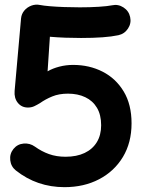

<svg xmlns="http://www.w3.org/2000/svg" viewBox="-20 -739 608 817"><path d="M533.8 -666.5Q528.2 -692.6 505.4 -707.4Q482.7 -722.2 456.5 -716.4Q437.9 -712.6 400.8 -710.2Q363.6 -707.8 319.7 -707.8Q287.1 -707.8 253.5 -709Q219.8 -710.2 192.6 -712.5Q165.3 -714.8 150.8 -717.7Q131.5 -721.8 113.3 -715Q95.2 -708.1 83.4 -694Q71.5 -679.8 69.6 -660.9L42.2 -352.2Q39.6 -321.7 55.8 -301.5Q72 -281.4 98.9 -281.4Q113.6 -281.4 125.7 -287Q137.8 -292.7 150.1 -300.2Q173.8 -317 202.5 -328.7Q231.1 -340.5 269.3 -340.5Q311.2 -340.5 343 -325.3Q374.8 -310.2 392.6 -280.3Q410.4 -250.4 410.4 -206.1Q410.4 -164.4 392.2 -134.3Q373.9 -104.2 340.1 -88.1Q306.3 -72 258.9 -72Q220 -72 188.6 -83.3Q157.2 -94.5 128.4 -115.2Q106.9 -130.5 80.4 -128.1Q53.8 -125.7 37.1 -105Q20.5 -84.2 23.6 -57.3Q26.6 -30.4 47.4 -13.7Q92.5 22 144.3 39.7Q196.2 57.4 254.2 57.4Q337.3 57.4 401.7 23.7Q466.2 -10 503 -71Q539.8 -132.1 539.8 -214.1Q539.8 -294.2 506.4 -349.7Q473 -405.2 416.6 -434Q360.2 -462.8 291.3 -462.8Q260.7 -462.8 232.4 -455.4Q204 -448 182.5 -435.5L192.3 -582.6Q225 -579.8 258.1 -578.6Q291.1 -577.4 324.8 -577.4Q377.1 -577.4 416.2 -580.3Q455.3 -583.1 483.9 -589.2Q510 -595 524.8 -617.7Q539.6 -640.4 533.8 -666.5Z"/></svg>

Font: Mikhak VF
Style: Regular
Weight: 100
Designer: Amin Abedi
Version: Version 3.001